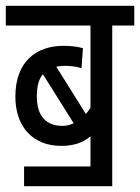

<svg xmlns="http://www.w3.org/2000/svg" viewBox="-20 -642 483 662"><path d="M63 -68V0H367V-554H443V-622H0V-554H292V-270C287 -263 282 -256 276 -249L174 -412C183 -414 194 -415 205 -415C224 -415 245 -412 261 -407L266 -476C247 -481 226 -484 199 -484C105 -484 33 -430 33 -309C33 -203 95 -139 191 -139C233 -139 267 -150 292 -172V-68ZM107 -309C107 -345 114 -370 128 -386L234 -217C222 -211 209 -208 195 -208C143 -208 107 -238 107 -309Z"/></svg>

Font: Noto Sans Devanagari ExtraCondensed
Style: Regular
Weight: 400
Width: 2
Designer: Jelle Bosma - Monotype Design Team
Foundry: Monotype Imaging Inc.
Version: Version 2.004